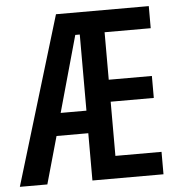

<svg xmlns="http://www.w3.org/2000/svg" viewBox="-54 -763 757 812"><g transform="rotate(-5 325.0 -357.0)"><path d="M607.4 0H305.7V-200.7H170.9L114.3 0H-2.4L213.4 -713.9H607.4V-620.1H411.6V-418.5H594.7V-325.2H411.6V-95.2H607.4ZM196.8 -296.4H306.2V-619.6H287.1Z"/></g></svg>

Font: Open Sans Condensed SemiBold
Style: Regular
Weight: 600
Width: 3
Designer: Monotype Design Team
Foundry: Monotype Imaging Inc.
Version: Version 3.000; ttfautohint (v1.8.4)